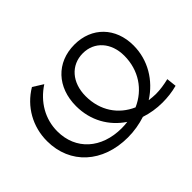

<svg xmlns="http://www.w3.org/2000/svg" viewBox="-103 -764 1001 1001"><g transform="rotate(-45 398.0 -263.0)"><path d="M502 -76C415 -114 359 -194 359 -301C359 -401 419 -470 507 -470C592 -470 651 -404 651 -308C651 -201 593 -116 502 -76ZM363 7C410 7 454 -1 494 -14C533 -1 575 6 619 6C655 6 692 2 729 -8L723 -63C690 -55 657 -50 626 -50C609 -50 593 -52 577 -54C666 -111 723 -204 723 -312C723 -443 636 -533 508 -533C375 -533 287 -438 287 -300C287 -193 338 -106 418 -53C404 -51 389 -50 374 -50C225 -50 125 -140 125 -276C125 -366 171 -446 251 -498L195 -533C104 -479 51 -384 51 -278C51 -108 178 7 363 7Z"/></g></svg>

Font: Montserrat-Alt1
Style: Regular
Weight: 400
Designer: Differentunic
Foundry: Differentunic
Version: Version 7.222